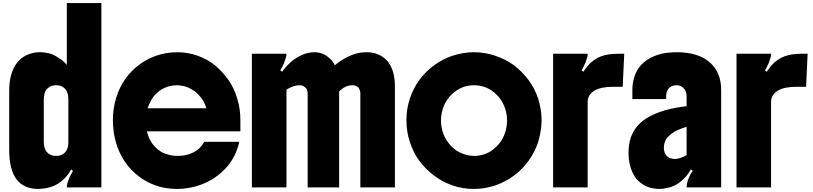

<svg xmlns="http://www.w3.org/2000/svg" viewBox="-20 -1220 5293 1250"><path d="M640 0H415Q415 -6 416.5 -15.5Q418 -25 423 -39Q428 -52 431 -61Q434 -70 443 -86Q446 -91 449 -96.5Q452 -102 455 -107L443 -117Q432 -95 414 -73.5Q396 -52 377 -38Q357 -22 333 -11Q309 0 284 4Q271 7 257 8.5Q243 10 229 10Q40 10 40 -243V-630Q40 -728 77 -790Q94 -819 118 -839Q142 -859 176 -870Q206 -880 242 -880Q258 -880 279.5 -876.5Q301 -873 316 -868Q338 -858 350.5 -850.5Q363 -843 383 -829Q399 -816 415 -798V-1200H640ZM425 -296V-574Q425 -607 412 -631Q408 -638 397.5 -647.5Q387 -657 374 -661Q361 -665 345 -665Q331 -665 318 -661.5Q305 -658 295 -649Q285 -641 278.5 -631.5Q272 -622 269 -605Q265 -589 265 -574V-296Q265 -263 278 -240Q282 -232 292.5 -222.5Q303 -213 317 -209Q329 -205 345 -205Q359 -205 372 -208.5Q385 -212 396 -221Q405 -229 411.5 -238.5Q418 -248 422 -265Q425 -281 425 -296Z M1545 -438V-365H937Q943 -335 956.5 -309.5Q970 -284 987 -266Q1006 -246 1027 -233Q1048 -220 1078 -213Q1091 -209 1105.5 -207Q1120 -205 1136 -205Q1184 -205 1224 -221Q1264 -237 1289 -266Q1295 -273 1300 -281Q1305 -289 1309 -297H1538Q1524 -235 1497 -189Q1470 -143 1437 -112Q1399 -74 1351.5 -47Q1304 -20 1248 -5Q1221 2 1192 6Q1163 10 1133 10Q1056 10 993.5 -12.5Q931 -35 882 -73Q775 -155 735 -292Q715 -360 715 -438Q715 -513 736 -582Q757 -651 795 -705Q834 -760 886.5 -799Q939 -838 1002 -859Q1066 -880 1135 -880Q1202 -880 1266 -857.5Q1330 -835 1379 -795Q1430 -753 1467.5 -699Q1505 -645 1525 -577Q1545 -511 1545 -438ZM941 -515H1324Q1308 -568 1270 -606Q1233 -643 1183 -658Q1170 -661 1157 -663Q1144 -665 1130 -665Q1079 -665 1032 -638Q1015 -628 996.5 -610Q978 -592 963 -565Q949 -540 941 -515Z M1928 -665Q1922 -665 1913 -663.5Q1904 -662 1896 -660Q1888 -658 1879 -654Q1870 -650 1862 -646Q1854 -643 1845 -636V0H1620V-870H1845Q1845 -858 1842.5 -849.5Q1840 -841 1836 -829Q1831 -813 1828 -806.5Q1825 -800 1817 -783Q1814 -778 1811 -772.5Q1808 -767 1805 -763L1817 -753Q1831 -774 1852.5 -796Q1874 -818 1893 -832Q1916 -848 1937.5 -858.5Q1959 -869 1983 -875Q1994 -877 2005.5 -878.5Q2017 -880 2028 -880Q2043 -880 2058.5 -876.5Q2074 -873 2090 -866Q2105 -858 2117.5 -847.5Q2130 -837 2141 -825Q2146 -818 2151 -811Q2155 -803 2160 -795Q2177 -810 2199.5 -824.5Q2222 -839 2240 -848Q2259 -858 2282 -866Q2305 -874 2325 -877Q2336 -878 2346.5 -879Q2357 -880 2367 -880Q2405 -880 2432.5 -869.5Q2460 -859 2482 -842Q2504 -824 2520 -796Q2536 -768 2543 -736Q2551 -700 2551 -660V0H2326V-610Q2326 -622 2324 -629Q2322 -636 2317 -645Q2312 -653 2305 -656.5Q2298 -660 2292 -663Q2285 -665 2274 -665Q2228 -665 2188 -625V0H1983V-610Q1983 -633 1974 -644Q1966 -652 1961.5 -655.5Q1957 -659 1947 -663Q1940 -665 1928 -665Z M3066 10Q2990 10 2924 -13.5Q2858 -37 2806 -77Q2752 -117 2711.5 -171Q2671 -225 2648 -297Q2626 -363 2626 -438Q2626 -510 2648 -577Q2670 -644 2710 -699Q2752 -756 2807.5 -796Q2863 -836 2926 -857Q2959 -868 2994 -874Q3029 -880 3066 -880Q3137 -880 3204.5 -857Q3272 -834 3326 -795Q3379 -755 3420.5 -699.5Q3462 -644 3484 -577Q3494 -544 3500 -509Q3506 -474 3506 -438Q3506 -378 3487.5 -309Q3469 -240 3421 -173Q3381 -117 3325 -76Q3269 -35 3205 -13Q3172 -2 3137 4Q3102 10 3066 10ZM3067 -205Q3100 -205 3133.5 -216Q3167 -227 3193 -249Q3226 -275 3244.5 -305.5Q3263 -336 3270 -362Q3275 -379 3278 -397.5Q3281 -416 3281 -435Q3281 -474 3270 -508.5Q3259 -543 3240 -572Q3223 -596 3197 -618.5Q3171 -641 3134 -654Q3101 -665 3067 -665Q2995 -665 2940 -622Q2914 -602 2893 -572.5Q2872 -543 2862 -509Q2857 -492 2854 -473Q2851 -454 2851 -435Q2851 -404 2860 -369Q2869 -334 2893 -299Q2912 -271 2938 -250Q2964 -229 2999 -217Q3032 -205 3067 -205Z M3581 -870H3806Q3806 -859 3804 -850.5Q3802 -842 3797 -828Q3792 -813 3791 -810Q3790 -807 3787.5 -803.5Q3785 -800 3778 -783Q3773 -772 3766 -763L3778 -753Q3794 -777 3809.5 -795Q3825 -813 3849 -830Q3889 -858 3945 -866Q3971 -870 4005 -870H4044L4034 -655H3971Q3892 -655 3850 -630Q3806 -603 3806 -556V0H3581Z M4072 -226Q4072 -278 4086 -321.5Q4100 -365 4130 -400Q4160 -435 4204.5 -459.5Q4249 -484 4310 -502Q4341 -511 4376 -517.5Q4411 -524 4450 -529V-595Q4450 -605 4446.5 -617.5Q4443 -630 4438 -637Q4432 -645 4425 -651.5Q4418 -658 4406 -662Q4394 -665 4384 -665Q4375 -665 4362.5 -662Q4350 -659 4343 -653Q4327 -641 4321 -620Q4317 -608 4317 -598V-575H4097V-634Q4097 -678 4109.5 -718Q4122 -758 4146 -788Q4195 -847 4287 -870Q4309 -875 4334.5 -877.5Q4360 -880 4387 -880Q4524 -880 4600 -815Q4675 -750 4675 -634V0H4450Q4450 -9 4452 -21.5Q4454 -34 4457 -43Q4461 -54 4465.5 -64.5Q4470 -75 4476 -87Q4481 -96 4490 -107L4478 -117Q4462 -89 4445.5 -70.5Q4429 -52 4410 -37Q4392 -22 4370.5 -11.5Q4349 -1 4322 4Q4310 7 4297.5 8.5Q4285 10 4272 10Q4239 10 4207.5 0.5Q4176 -9 4148 -32Q4123 -51 4106 -81.5Q4089 -112 4081 -147Q4076 -165 4074 -185Q4072 -205 4072 -226ZM4302 -260Q4302 -245 4305.5 -232.5Q4309 -220 4314 -214Q4327 -194 4349 -189Q4361 -185 4372 -185Q4406 -185 4450 -210V-395Q4420 -385 4396 -375Q4372 -365 4354 -351Q4338 -339 4325.5 -325Q4313 -311 4308 -294Q4302 -276 4302 -260Z M4775 -870H5000Q5000 -859 4998 -850.5Q4996 -842 4991 -828Q4986 -813 4985 -810Q4984 -807 4981.5 -803.5Q4979 -800 4972 -783Q4967 -772 4960 -763L4972 -753Q4988 -777 5003.5 -795Q5019 -813 5043 -830Q5083 -858 5139 -866Q5165 -870 5199 -870H5238L5228 -655H5165Q5086 -655 5044 -630Q5000 -603 5000 -556V0H4775Z"/></svg>

Font: Boldonse
Style: Regular
Weight: 400
Designer: Universitype Foundry
Foundry: Universitype Foundry
Version: Version 1.000; ttfautohint (v1.8.4.7-5d5b)